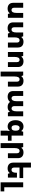

<svg xmlns="http://www.w3.org/2000/svg" viewBox="2626 -3426 1041 6333"><g transform="rotate(90 3146.5 -259.5)"><path d="M568 -504H406V-281C406 -176 376 -119 310 -119C262 -119 235 -151 235 -208V-504H73V-175C73 -57 143 10 265 10C334 10 385 -15 413 -59H422L441 0H568Z M1355 -514C1286 -514 1235 -488 1206 -445H1198L1178 -504H1051V-281C1051 -176 1021 -119 955 -119C907 -119 880 -151 880 -208V-504H718V-175C718 -57 788 10 910 10C979 10 1030 -15 1058 -59H1067L1086 0H1213V-222C1213 -328 1244 -385 1310 -385C1357 -385 1384 -353 1384 -296V0H1547V-330C1547 -448 1477 -514 1355 -514Z M1696 0H1858V-222C1858 -328 1889 -385 1954 -385C2002 -385 2029 -353 2029 -296V0H2191V-330C2191 -448 2122 -514 2000 -514C1930 -514 1880 -488 1851 -445H1843L1823 -504H1696Z M2341 241H2503V-222C2503 -328 2534 -385 2599 -385C2647 -385 2674 -353 2674 -296V0H2836V-330C2836 -448 2767 -514 2645 -514C2575 -514 2525 -488 2496 -445H2488L2468 -504H2341Z M3176 9C3241 9 3308 -23 3337 -66H3345C3379 -16 3435 9 3512 9C3581 9 3632 -17 3660 -61H3669L3689 0H3815V-504H3652V-286C3652 -178 3620 -120 3558 -120C3511 -120 3480 -153 3480 -212V-504H3318V-286C3318 -178 3285 -120 3221 -120C3174 -120 3145 -153 3145 -212V-504H2983V-176C2983 -57 3050 9 3176 9Z M4291 241H4452V0H4621V-121H4452V-504H4326L4306 -444H4299C4263 -492 4215 -514 4153 -514C4025 -514 3944 -415 3944 -251C3944 -96 4022 9 4151 9C4211 9 4257 -14 4288 -58H4298C4293 -19 4291 9 4291 34ZM4198 -120C4137 -120 4109 -163 4109 -250C4109 -336 4140 -385 4194 -385C4264 -385 4291 -343 4291 -256V-249C4291 -161 4258 -120 4198 -120Z M4702 241H4864V-222C4864 -328 4895 -385 4960 -385C5008 -385 5035 -353 5035 -296V0H5197V-330C5197 -448 5128 -514 5006 -514C4936 -514 4886 -488 4857 -445H4849L4829 -504H4702Z M5684 -59H5693L5712 0H5839V-298H5677V-266C5677 -177 5647 -119 5581 -119C5533 -119 5506 -151 5506 -208V-383H5854V-504H5506V-760H5344V-175C5344 -57 5414 10 5536 10C5605 10 5656 -15 5684 -59Z M5994 241H6293V120H6156V-504H5994Z"/></g></svg>

Font: Noto Sans Armenian Extra
Style: Regular
Weight: 800
Designer: Monotype Design Team
Foundry: Monotype Imaging Inc.
Version: Version 1.901